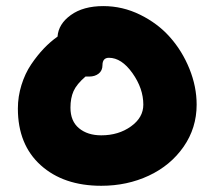

<svg xmlns="http://www.w3.org/2000/svg" viewBox="-20 -638 697 624"><path d="M309.1 -34.2Q186.5 -34.2 112.3 -101.1Q38.1 -168 38.1 -285.2Q38.1 -324.2 49.8 -361.8Q61.5 -399.4 81.3 -428.7Q101.1 -458 122.6 -480.5Q144 -502.9 167 -519Q169.9 -560.1 210.2 -589.1Q250.5 -618.2 315.9 -618.2Q378.4 -618.2 435.5 -590.1Q492.7 -562 532.5 -517.1Q572.3 -472.2 595.7 -414.3Q619.1 -356.4 619.1 -297.9Q619.1 -222.2 576.7 -161.1Q534.2 -100.1 463.6 -67.1Q393.1 -34.2 309.1 -34.2ZM209 -288.1Q209 -244.1 236.8 -221.2Q264.6 -198.2 309.1 -198.2Q365.2 -198.2 405.5 -227.1Q445.8 -255.9 445.8 -297.9Q445.8 -350.6 410.4 -400.4Q375 -450.2 334 -450.2Q313 -450.2 313 -425.8Q313 -408.7 300.8 -398.9Q288.6 -389.2 270 -389.2H257.8Q229 -364.3 219 -341.8Q209 -319.3 209 -288.1Z"/></svg>

Font: Shantell Sans Irregular Bouncy
Style: Regular
Weight: 800
Designer: Stephen Nixon, Anya Danilova, Shantell Martin
Foundry: Arrow Type
Version: Version 1.006;[9816181b4]